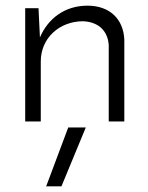

<svg xmlns="http://www.w3.org/2000/svg" viewBox="-20 -429 523 678"><path d="M69 0H124V-212C124 -295 190 -354 274 -354C333 -351 361 -315 364 -270V0H419V-289C416 -361 368 -409 289 -409C209 -409 150 -364 121 -297L116 -400H69ZM221 21C194 92 170 158 143 229H197L283 21Z"/></svg>

Font: Josefin Sans
Style: Regular
Weight: 400
Designer: Santiago Orozco
Foundry: Typemade
Version: 1.000